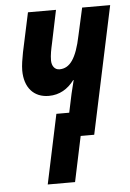

<svg xmlns="http://www.w3.org/2000/svg" viewBox="-53 -585 556 819"><g transform="rotate(-5 225.0 -175.5)"><path d="M118 194H235L276 0H334L450 -545H330L304 -428C284 -330 255 -291 211 -291C190 -291 178 -309 178 -332C178 -355 183 -379 189 -406L218 -545H98L62 -377C57 -351 52 -322 52 -300C52 -227 91 -182 156 -182C202 -182 238 -204 265 -240H267C262 -221 257 -201 253 -183L236 -103H181Z"/></g></svg>

Font: Noto Sans ExtraCondensed
Style: Bold Italic
Weight: 700
Width: 2
Italic angle: -12°
Designer: Monotype Design Team
Foundry: Monotype Imaging Inc.
Version: Version 2.013